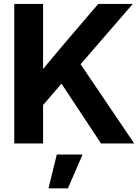

<svg xmlns="http://www.w3.org/2000/svg" viewBox="-20 -748 725 1001"><path d="M162.7 -151.8V-338Q200 -383.2 237.4 -427.8Q274.8 -472.5 312.6 -517.4L492.1 -727.5H672.4L365.3 -373H353.3ZM54.3 0V-727.5H204.5V-526.6V-342.5V-270.8V0ZM506.5 0 288.9 -329.8 379.3 -443.9 679.8 0ZM232.8 233.8 276.1 57.6H410.5L334.1 233.8Z"/></svg>

Font: Inter Khmer Looped
Style: Regular
Weight: 400
Designer: Rasmus Andersson, Sovichet Tep
Foundry: Anagata Design
Version: Version 1.000